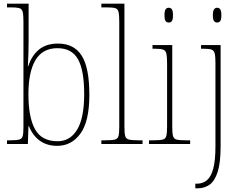

<svg xmlns="http://www.w3.org/2000/svg" viewBox="-20 -780 1314 1040"><path d="M290 10Q234 10 195.5 -18Q157 -46 137 -96H134L131 0H18V-20H35Q68 -20 83.5 -24Q99 -28 103 -43Q107 -58 107 -91V-662Q107 -699 103 -715.5Q99 -732 84.5 -736Q70 -740 41 -740H18V-760H135V-560Q135 -533 134 -493.5Q133 -454 131 -421H133Q151 -478 190.5 -511Q230 -544 294 -544Q381 -544 422.5 -478.5Q464 -413 464 -267Q464 -122 415.5 -56Q367 10 290 10ZM292 -15Q360 -15 398 -78Q436 -141 436 -270Q436 -399 402.5 -459Q369 -519 291 -519Q211 -519 172.5 -455Q134 -391 134 -269Q134 -144 170 -79.5Q206 -15 292 -15Z M529 0V-20H549Q586 -20 602 -24Q618 -28 622 -43.5Q626 -59 626 -94V-662Q626 -699 622 -715.5Q618 -732 603.5 -736Q589 -740 559 -740H529V-760H654V-94Q654 -59 658 -43.5Q662 -28 678.5 -24Q695 -20 731 -20H752V0Z M894 -658Q883 -658 877 -666Q871 -674 871 -698Q871 -721 877 -729.5Q883 -738 894 -738Q905 -738 911 -729.5Q917 -721 917 -698Q917 -674 911 -666Q905 -658 894 -658ZM787 0V-20H812Q846 -20 861.5 -24Q877 -28 881 -44Q885 -60 885 -95V-438Q885 -474 881 -490.5Q877 -507 863 -511.5Q849 -516 820 -516H806V-536H913V-95Q913 -60 917 -44Q921 -28 936.5 -24Q952 -20 986 -20H1010V0Z M1156 -658Q1146 -658 1139.5 -666Q1133 -674 1133 -698Q1133 -721 1139.5 -729.5Q1146 -738 1156 -738Q1167 -738 1173 -729.5Q1179 -721 1179 -698Q1179 -674 1173 -666Q1167 -658 1156 -658ZM1038 240V215H1047Q1078 215 1100.5 196.5Q1123 178 1135 134Q1147 90 1147 12V-439Q1147 -474 1143 -490.5Q1139 -507 1125.5 -511.5Q1112 -516 1084 -516H1069V-536H1175V12Q1175 102 1159 151.5Q1143 201 1115 220.5Q1087 240 1051 240Z"/></svg>

Font: Noto Serif Bengali SemiCondensed Thin
Style: Regular
Weight: 100
Width: 4
Designer: Juan Bruce, Universal Thirst, Indian Type Foundry and the Monotype Design Team.
Foundry: Monotype Imaging Inc.
Version: Version 2.003; ttfautohint (v1.8.4.7-5d5b)